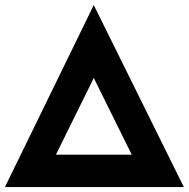

<svg xmlns="http://www.w3.org/2000/svg" viewBox="-24 -756 763 776"><path d="M355 -735.6 719 0H-4ZM116 -131H604L543 -61L311 -530H399L169 -64Z"/></svg>

Font: Easer Grotesk Variable
Style: Regular
Weight: 400
Designer: Boardeaser, Bonnie Shaver-Troup, Thomas Jockin
Foundry: Lexend
Version: Version 1.001;Glyphs 3.1.2 (3151)